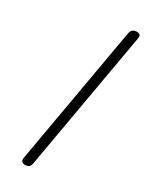

<svg xmlns="http://www.w3.org/2000/svg" viewBox="-236 -987 838 1046"><g transform="rotate(30 182.5 -464.0)"><path d="M126 2.5Q112 2.5 105 -5Q98 -12.5 101 -30L253.5 -899Q257 -916.5 267.2 -923.8Q277.5 -931 291 -931Q304.5 -931 310.8 -925Q317 -919 314.5 -903.5L160.5 -26Q157.5 -9.5 148.2 -3.5Q139 2.5 126 2.5Z"/></g></svg>

Font: Edu AU VIC WA NT Hand
Style: Regular
Weight: 400
Designer: Tina and Corey Anderson, Eben Sorkin, Mirko Velimirovic
Foundry: Google for Education
Version: Version 1.001